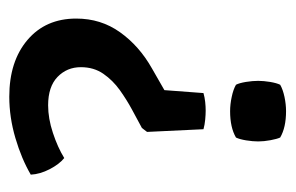

<svg xmlns="http://www.w3.org/2000/svg" viewBox="-126 -472 606 393"><g transform="rotate(90 176.5 -275.0)"><path d="M207 -443.5Q193 -443.5 177.8 -446.8Q162.5 -450 153 -455.5Q149.5 -462 147.2 -475.8Q145 -489.5 145 -501Q145 -512 147.2 -525.5Q149.5 -539 153 -546Q162.5 -551.5 177.8 -554.8Q193 -558 207 -558Q240.5 -558 261 -546Q264 -539.5 266.5 -526Q269 -512.5 269 -501Q269 -490 266.8 -476.2Q264.5 -462.5 261 -455.5Q240.5 -443.5 207 -443.5ZM337 -35.5Q304.5 -16.5 262 -4Q219.5 8.5 177.5 8.5Q105 8.5 61.2 -28.8Q17.5 -66 17.5 -128.5Q17.5 -179 45.5 -218.2Q73.5 -257.5 119.5 -283.5L164 -309L170 -389Q179 -391.5 188.2 -392.5Q197.5 -393.5 206 -393.5Q214 -393.5 224.5 -392.5Q235 -391.5 244 -389L249.5 -273.5L241.5 -263L203.5 -242.5Q184 -232 164 -217.8Q144 -203.5 130.5 -184Q117 -164.5 117 -138Q117 -109.5 137 -90.2Q157 -71 195 -71Q222 -71 251.5 -80.8Q281 -90.5 303 -104Q315.5 -94 325.8 -74.2Q336 -54.5 337 -35.5Z"/></g></svg>

Font: Signika Negative SC
Style: Regular
Weight: 400
Designer: Anna Giedryś
Foundry: Anna Giedryś
Version: Version 2.000; ttfautohint (v1.8.3) -l 8 -r 50 -G 200 -x 9 -